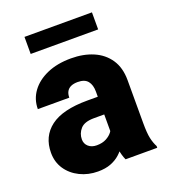

<svg xmlns="http://www.w3.org/2000/svg" viewBox="-132 -804 799 910"><g transform="rotate(-20 267.0 -349.5)"><path d="M326.2 -350.1Q326.2 -383.3 310.8 -402.6Q295.4 -421.9 260.3 -421.9Q240.2 -421.9 226.3 -415.8Q212.4 -409.7 205.1 -397.2Q197.8 -384.8 197.8 -365.7H39.1Q39.1 -415 67.4 -453.9Q95.7 -492.7 147.2 -515.4Q198.7 -538.1 268.6 -538.1Q331.1 -538.1 380.1 -517.1Q429.2 -496.1 457.5 -454.1Q485.8 -412.1 485.8 -349.1V-133.3Q485.8 -82 491.7 -55.4Q497.6 -28.8 508.3 -8.8V0H348.6Q337.4 -23.9 331.8 -59.1Q326.2 -94.2 326.2 -131.8ZM346.2 -234.4H274.9Q226.1 -234.4 206.1 -211.7Q186 -189 186 -159.2Q186 -137.2 201.9 -123Q217.8 -108.9 243.7 -108.9Q272 -108.9 292 -119.6Q312 -130.4 322.8 -145.3Q333.5 -160.2 333 -172.4L370.6 -105Q362.3 -85.4 349.6 -65.4Q336.9 -45.4 317.9 -28.3Q298.8 -11.2 271.7 -0.7Q244.6 9.8 207 9.8Q157.7 9.8 116.5 -10.5Q75.2 -30.8 51 -66.7Q26.9 -102.5 26.9 -149.4Q26.9 -231.9 87.6 -277.8Q148.4 -323.7 272.9 -323.7H346.2ZM437 -623H96.7V-709H437Z"/></g></svg>

Font: Heebo ExtraBold
Style: Regular
Weight: 800
Designer: Oded Ezer
Foundry: Ezer Type House
Version: Version 3.100